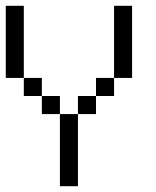

<svg xmlns="http://www.w3.org/2000/svg" viewBox="-20 -645 540 665"><path d="M187.5 -250Q187.5 -250 187.5 0H250Q250 0 250 -250ZM187.5 -250V-312.5H125V-250ZM250 -250H312.5V-312.5H250ZM125 -312.5V-375H62.5V-312.5ZM312.5 -312.5H375V-375H312.5ZM62.5 -375Q62.5 -375 62.5 -625H0Q0 -625 0 -375ZM375 -375H437.5Q437.5 -375 437.5 -625H375Q375 -625 375 -375Z"/></svg>

Font: Unifont
Style: Regular
Weight: 500
Version: Version 15.1.04